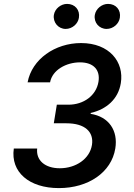

<svg xmlns="http://www.w3.org/2000/svg" viewBox="-20 -959 688 989"><path d="M283.4 9.9C435.4 9.9 554 -71.4 573.9 -193.9C589.1 -286.2 540.8 -358 447.1 -372.5V-377.1C529.1 -396 589.1 -448.9 602.3 -530.5C620.4 -639.9 543.3 -737.2 397.7 -737.2C263.5 -737.2 144.2 -654.1 122.2 -534.8H237.9C249.3 -598.7 321.4 -637.8 392 -637.8C462.7 -637.8 497.2 -598 487.2 -537.6C475.5 -466.6 410.9 -419.7 332.4 -419.7H272.7L257.1 -323.9H322.1C418 -323.9 463.8 -279.5 453.8 -213.1C442.5 -140.3 370.4 -92.3 288 -92.3C212.4 -92.3 164.8 -132.5 171.5 -193.9H51.1C33.7 -72.4 130.3 9.9 283.4 9.9ZM257.5 -882.1C251.8 -843.8 280.2 -810 318.2 -810C352.3 -810 381.7 -836.3 386.4 -867.2C393.1 -907.3 366.5 -938.9 325.6 -938.9C294 -938.9 262.8 -914.8 257.5 -882.1ZM468.4 -882.1C462 -842.7 491.1 -810 529.1 -810C563.2 -810 592.7 -836.3 597.3 -867.2C604 -907.3 577.4 -938.9 536.6 -938.9C505 -938.9 474.1 -914.8 468.4 -882.1Z"/></svg>

Font: Magic Ui Pro Semi Bold
Style: Italic
Weight: 600
Italic angle: -9.39999°
Designer: Stefan Endress, Andreas Faust
Version: Version 1.000;FEAKit 1.0